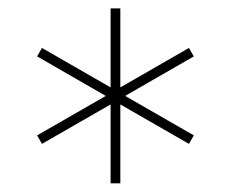

<svg xmlns="http://www.w3.org/2000/svg" viewBox="-20 -747 540 449"><path d="M238.6 -318.2V-502.8L78.1 -410.5L66.8 -430.4L227.3 -522.7L66.8 -615.1L78.1 -634.9L238.6 -542.6V-727.3H261.4V-542.6L421.9 -634.9L433.2 -615.1L272.7 -522.7L433.2 -430.4L421.9 -410.5L261.4 -502.8V-318.2Z"/></svg>

Font: Inter UI Thin
Style: Regular
Weight: 100
Designer: Rasmus Andersson
Foundry: rsms
Version: 3.2;8d6f07862